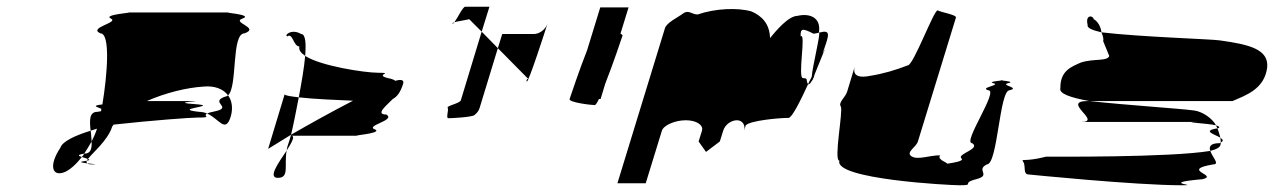

<svg xmlns="http://www.w3.org/2000/svg" viewBox="-20 -732 3782 570"><path d="M159 -293C125 -242 134 -208 169 -220C186 -226 205 -243 223 -266C213 -269 207 -272 230 -276C237 -287 245 -299 252 -312C251 -322 251 -333 249 -344C201 -329 165 -312 159 -293ZM278 -633C240 -650 335 -665 309 -677C283 -689 384 -695 359 -695H661C634 -695 735 -689 700 -677C666 -665 753 -650 706 -633C666 -633 686 -475 657 -449C643 -468 617 -478 585 -475C534 -472 470 -456 416 -432H541C610 -432 463 -429 569 -422C625 -416 487 -409 571 -400C579 -400 588 -398 595 -395C579 -387 614 -383 566 -383C547 -383 435 -375 317 -362C316 -360 314 -358 313 -356C300 -315 256 -280 241 -260C237 -262 228 -264 223 -266C226 -269 228 -272 230 -276H231C250 -276 253 -292 252 -312C258 -324 264 -337 268 -350C261 -348 256 -346 249 -344C246 -373 244 -400 269 -400C273 -401 278 -401 280 -402C281 -404 280 -407 281 -409C271 -414 248 -418 284 -422C298 -507 309 -633 278 -633ZM233 -254C235 -254 237 -255 238 -255C236 -252 237 -249 239 -247C224 -249 210 -251 233 -254ZM238 -255C249 -257 246 -258 241 -260C239 -258 239 -257 238 -255ZM239 -247C241 -245 245 -244 253 -244C276 -244 256 -245 239 -247ZM595 -395C631 -379 649 -335 665 -386C672 -410 669 -433 657 -449C654 -447 651 -445 648 -445C600 -428 675 -413 616 -401C605 -399 599 -397 595 -395Z M833 -624C849 -636 851 -594 869 -594C866 -584 873 -575 886 -566C889 -604 887 -631 874 -631C846 -648 822 -627 833 -624ZM776 -290C776 -290 803 -307 844 -332C851 -361 859 -401 867 -443C843 -446 827 -448 825 -452ZM886 -566C932 -536 1063 -516 1103 -516C1156 -516 1081 -510 1141 -498C1148 -496 1152 -494 1153 -492C1171 -497 1180 -495 1177 -484C1169 -458 1159 -445 1146 -438C1129 -420 1092 -392 1127 -392C1157 -374 1059 -359 1095 -347C1114 -335 1011 -329 1046 -329H844C858 -329 846 -309 831 -285C832 -289 832 -292 833 -296C835 -303 840 -316 844 -332C894 -361 964 -400 1028 -433C981 -435 910 -438 867 -443C875 -486 883 -531 886 -566ZM805 -204C840 -204 823 -241 831 -285C807 -249 774 -204 805 -204Z M1323 -662C1324 -661 1327 -663 1329 -666C1326 -665 1322 -663 1323 -662ZM1329 -666C1338 -678 1354 -712 1361 -712H1433L1410 -638L1373 -675C1357 -671 1338 -669 1329 -666ZM1309 -412C1313 -406 1303 -381 1311 -381C1320 -381 1379 -384 1388 -390C1396 -396 1402 -404 1404 -412L1458 -589L1410 -638L1348 -434C1345 -425 1305 -418 1309 -412ZM1458 -589 1471 -631H1565C1581 -631 1599 -644 1605 -661C1601 -647 1548 -484 1544 -490C1539 -497 1554 -500 1546 -500ZM1605 -662V-661Z M1671 -438C1668 -428 1735 -420 1746 -420C1748 -420 1753 -427 1758 -438H1763L1777 -484C1800 -542 1826 -620 1828 -626C1829 -628 1826 -630 1822 -632L1846 -710H1762L1723 -583C1700 -525 1673 -444 1671 -438Z M1813 -188H1897L1945 -344C1950 -360 1984 -375 2016 -375C2047 -375 2069 -361 2064 -344L2054 -312L2076 -281L2117 -312L2127 -344C2132 -361 2150 -375 2168 -375C2184 -375 2194 -360 2189 -344L2194 -360C2207 -374 2292 -382 2321 -382C2331 -382 2356 -432 2379 -482C2371 -494 2381 -500 2364 -500C2347 -500 2374 -637 2357 -624C2356 -648 2362 -649 2395 -632C2400 -632 2406 -634 2411 -635C2419 -682 2381 -693 2348 -685C2321 -685 2285 -642 2266 -619C2265 -662 2241 -685 2211 -698C2170 -710 2103 -707 2051 -689C2034 -689 2024 -704 2008 -692C1992 -680 1959 -665 1954 -648ZM2411 -634V-635C2428 -639 2445 -644 2435 -612C2435 -612 2430 -595 2422 -573C2428 -585 2430 -589 2427 -580C2430 -591 2414 -548 2400 -515C2397 -509 2397 -504 2395 -500H2394L2393 -498L2395 -499C2392 -494 2390 -491 2389 -490C2385 -483 2380 -480 2379 -482C2382 -490 2387 -497 2390 -505C2391 -530 2418 -639 2411 -634ZM2395 -500V-499Z M2476 -416C2484 -404 2454 -255 2472 -255C2455 -200 2798 -182 2829 -182C2877 -182 2831 -188 2878 -200C2925 -212 2875 -227 2910 -244C2942 -244 2947 -464 2977 -464C3011 -472 2947 -479 2973 -485C2992 -489 2966 -492 2954 -493C2943 -492 2913 -489 2929 -485C2953 -479 2886 -472 2914 -464C2946 -464 2836 -307 2866 -307C2893 -290 2820 -275 2834 -262C2844 -254 2812 -249 2792 -246C2792 -250 2761 -258 2771 -271C2739 -271 2704 -256 2686 -268C2668 -280 2700 -295 2705 -312L2818 -680C2820 -688 2776 -695 2764 -701C2754 -707 2692 -538 2675 -538C2639 -524 2602 -513 2564 -507C2536 -501 2508 -503 2518 -536L2495 -460C2490 -443 2468 -428 2476 -416ZM2954 -493C2949 -494 2947 -494 2954 -494C2961 -494 2959 -494 2954 -493Z M3018 -251C3026 -239 3016 -214 3034 -214C3034 -214 3351 -182 3487 -182C3552 -182 3412 -188 3550 -200C3600 -212 3481 -227 3582 -244C3602 -244 3579 -266 3573 -284C3453 -264 3101 -267 3086 -267C3020 -250 3010 -263 3018 -251ZM3128 -470C3123 -454 3159 -442 3214 -432H3639C3678 -449 3734 -467 3742 -532C3747 -586 3688 -600 3602 -612C3578 -616 3368 -622 3250 -636C3254 -626 3257 -617 3255 -610L3273 -566C3268 -549 3226 -559 3188 -546C3162 -534 3127 -523 3128 -470ZM3209 -658C3201 -689 3225 -687 3227 -675C3240 -668 3248 -652 3250 -636C3224 -642 3206 -649 3209 -658ZM3190 -370C3254 -370 3128 -432 3209 -432H3214C3334 -419 3481 -410 3525 -404C3549 -401 3579 -381 3590 -360C3566 -366 3471 -370 3544 -370ZM3590 -360C3591 -357 3593 -354 3594 -351H3596C3603 -354 3599 -357 3590 -360ZM3573 -284C3569 -296 3572 -307 3601 -307C3602 -308 3603 -308 3604 -309C3604 -306 3604 -303 3603 -301C3601 -294 3590 -288 3573 -284ZM3594 -351C3598 -342 3601 -331 3603 -323C3588 -333 3546 -343 3594 -351ZM3603 -323C3604 -318 3604 -313 3604 -309C3614 -314 3610 -318 3603 -323Z"/></svg>

Font: bitstorm
Style: ultextobl
Weight: 400
Version: Version 0.2